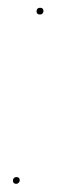

<svg xmlns="http://www.w3.org/2000/svg" viewBox="-20 -460 154 485"><path d="M81.1 -423.3Q72.3 -423.3 72.3 -431.6Q72.3 -435.5 74.7 -438Q77.1 -440.4 81.1 -440.4Q89.8 -440.4 89.8 -432.1Q89.8 -428.7 87.4 -426Q85 -423.3 81.1 -423.3ZM21 4.4Q12.7 4.4 12.7 -3.9Q12.7 -7.8 15.1 -10.3Q17.6 -12.7 21.5 -12.7Q29.8 -12.7 29.8 -4.4Q29.8 -1 27.1 1.7Q24.4 4.4 21 4.4Z"/></svg>

Font: Fira Sans Compressed Four
Style: Italic
Weight: 100
Width: 3
Italic angle: -8°
Designer: Carrois Corporate & Edenspiekermann AG
Foundry: Carrois Corporate GbR & Edenspiekermann AG
Version: Version 4.203;PS 004.203;hotconv 1.0.88;makeotf.lib2.5.64775